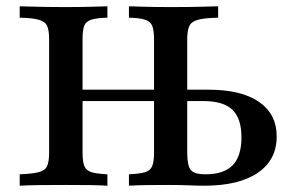

<svg xmlns="http://www.w3.org/2000/svg" viewBox="-20 -591 930 611"><path d="M390.3 0V-36.3Q425 -37.9 441.9 -43.1Q458.9 -48.4 464.5 -62.9Q470.2 -77.4 470.2 -105.6V-465.3Q470.2 -494.4 464.5 -508.5Q458.9 -522.6 441.9 -528.2Q425 -533.9 390.3 -534.7V-571Q409.7 -570.2 444 -569.4Q478.2 -568.5 525 -568.5Q577.4 -568.5 615.3 -569.4Q653.2 -570.2 674.2 -571V-534.7Q631.5 -533.9 610.5 -528.2Q589.5 -522.6 582.7 -508.5Q575.8 -494.4 575.8 -465.3V-105.6Q575.8 -63.7 587.1 -50Q598.4 -36.3 633.9 -36.3Q692.7 -36.3 720.6 -65.3Q748.4 -94.4 748.4 -154Q748.4 -213.7 719.8 -241.5Q691.1 -269.4 626.6 -269.4H539.5V-305.6H642.7Q747.6 -305.6 804 -266.9Q860.5 -228.2 860.5 -156.5Q860.5 -82.3 800.4 -41.1Q740.3 0 629.8 0Q608.9 0 582.3 -1.2Q555.6 -2.4 515.3 -2.4Q479 -2.4 446.4 -2Q413.7 -1.6 390.3 0ZM42.7 0V-36.3Q83.1 -37.9 103.2 -43.1Q123.4 -48.4 129.8 -62.5Q136.3 -76.6 136.3 -105.6V-465.3Q136.3 -495.2 129.8 -508.9Q123.4 -522.6 103.2 -528.2Q83.1 -533.9 42.7 -534.7V-571Q65.3 -570.2 104 -569.4Q142.7 -568.5 190.3 -568.5Q231.5 -568.5 266.1 -569.4Q300.8 -570.2 321.8 -571V-534.7Q287.1 -533.9 270.2 -528.2Q253.2 -522.6 248 -508.9Q242.7 -495.2 242.7 -465.3V-105.6Q242.7 -76.6 248.4 -62.5Q254 -48.4 271 -43.1Q287.9 -37.9 321.8 -36.3V0Q298.4 -1.6 264.1 -2Q229.8 -2.4 190.3 -2.4Q146.8 -2.4 108.1 -2Q69.4 -1.6 42.7 0ZM200 -269.4V-305.6H520.2V-269.4Z"/></svg>

Font: Playfair 9pt SemiBold
Style: Regular
Weight: 600
Designer: Claus Eggers Sørensen
Foundry: Claus Eggers Sørensen
Version: Version 2.001;gftools[0.9.30]